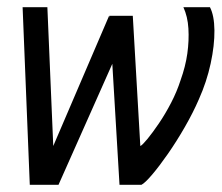

<svg xmlns="http://www.w3.org/2000/svg" viewBox="-20 -515 618 535"><path d="M313 0 285 -471H350L371 -108Q377 -111 391 -128Q405 -145 423 -171.5Q441 -198 457 -229Q473 -260 483 -291Q497 -330 502 -366Q507 -402 505 -435.5Q503 -469 491 -495H565Q577 -472 577.5 -430.5Q578 -389 567 -338Q556 -287 534 -238Q518 -201 495 -161Q472 -121 448 -86.5Q424 -52 404 -28.5Q384 -5 374 0ZM63 0 43 -495H112L133 0ZM82 0 284 -471 308 -371 143 0Z"/></svg>

Font: Alumni Sans Thin Medium
Style: Italic
Weight: 500
Italic angle: -8°
Version: Version 1.016